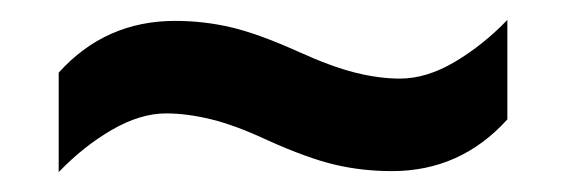

<svg xmlns="http://www.w3.org/2000/svg" viewBox="-20 -449 570 193"><path d="M249 -308Q217 -323 192.5 -329Q168 -335 147 -335Q121 -335 92.5 -318.5Q64 -302 39 -276V-376Q86 -428 156 -428Q185 -428 212.5 -421.5Q240 -415 280 -397Q313 -382 337 -376Q361 -370 382 -370Q409 -370 437.5 -387Q466 -404 490 -429V-329Q443 -277 374 -277Q344 -277 316.5 -283.5Q289 -290 249 -308Z"/></svg>

Font: Noto Sans Arabic UI SmCn SmBd
Style: Regular
Weight: 600
Width: 4
Designer: Monotype Design Team, Nadine Chahine and Nizar Qandah
Foundry: Monotype Imaging Inc.
Version: Version 2.010; ttfautohint (v1.8.4.7-5d5b)